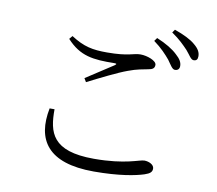

<svg xmlns="http://www.w3.org/2000/svg" viewBox="-88 -921 1176 1039"><g transform="rotate(10 500.0 -401.0)"><path d="M783 -651C802 -625 813 -603 828 -603C843 -603 853 -611 853 -628C853 -648 843 -666 818 -688C794 -711 755 -735 704 -756L691 -738C734 -707 762 -676 783 -651ZM871 -720C893 -695 903 -672 919 -672C934 -672 941 -680 941 -697C941 -718 932 -737 905 -759C881 -780 842 -799 791 -817L779 -800C824 -769 848 -744 871 -720ZM236 -669C310 -588 382 -580 499 -582C513 -582 514 -579 503 -571C466 -547 404 -506 354 -474L366 -454C435 -489 527 -535 577 -553C627 -572 657 -575 685 -581C710 -585 720 -593 720 -611C720 -634 668 -653 631 -653C592 -653 569 -632 450 -632C371 -632 322 -641 251 -687ZM224 -280C223 -153 249 -53 480 -53C653 -53 724 -91 751 -91C776 -91 805 -78 805 -56C805 -38 795 -28 765 -18C719 -3 630 15 491 15C237 15 162 -104 197 -280Z"/></g></svg>

Font: Noto Serif CJK TC
Style: Regular
Weight: 400
Designer: Ryoko NISHIZUKA 西塚涼子 (kana & ideographs); Frank Grießhammer (Latin, Greek & Cyrillic); Wenlong ZHANG 张文龙 (bopomofo); San
Foundry: Adobe
Version: Version 2.001;hotconv 1.1.0;makeotfexe 2.6.0